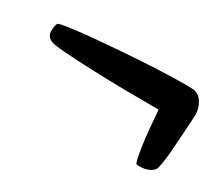

<svg xmlns="http://www.w3.org/2000/svg" viewBox="-56 -466 548 473"><g transform="rotate(30 218.0 -229.5)"><path d="M420.9 -289.1Q418.9 -260.7 417.5 -233.9Q416 -207 414.1 -185.1Q412.1 -163.1 409.7 -148.4Q407.2 -133.8 405.3 -130.9Q401.4 -125 394.5 -121.1Q387.7 -117.2 380.9 -115.7Q374 -114.3 367.7 -114.3Q361.3 -114.3 357.4 -114.3Q354.5 -114.3 351.6 -127Q348.6 -139.6 345.7 -159.7Q342.8 -179.7 340.3 -205.6Q337.9 -231.4 335.9 -258.8Q296.9 -258.8 245.6 -259.3Q194.3 -259.8 147 -261.7Q99.6 -263.7 64.9 -266.1Q30.3 -268.6 24.4 -272.5Q9.8 -279.3 9.8 -293.9Q9.8 -308.6 13.7 -316.4Q14.6 -319.3 40.5 -323.2Q66.4 -327.1 104.5 -330.6Q142.6 -334 187.5 -337.4Q232.4 -340.8 273.4 -342.8Q314.5 -344.7 345.2 -345.2Q376 -345.7 385.7 -344.7Q402.3 -341.8 411.6 -326.2Q420.9 -310.5 420.9 -293.9V-293Z"/></g></svg>

Font: Jolly Lodger
Style: Regular
Weight: 400
Designer: Stuart Sandler
Foundry: Font Diner, Inc
Version: Version 1.000